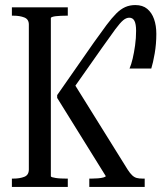

<svg xmlns="http://www.w3.org/2000/svg" viewBox="-20 -739 638 759"><path d="M27 0V-33H33Q58 -33 76 -40Q94 -47 94 -69V-642Q94 -663 76 -670Q58 -677 33 -677H27V-710H248V-677H241Q231 -677 220 -676.5Q209 -676 200.5 -675Q192 -674 186.5 -672Q181 -670 181 -668V-43Q181 -40 186 -38.5Q191 -37 200 -35.5Q209 -34 220 -33.5Q231 -33 241 -33H248V0ZM515 -719Q544 -719 562 -704Q580 -689 589 -663.5Q598 -638 598 -605Q598 -565 591.5 -527.5Q585 -490 578 -468H492Q499 -484 504.5 -507.5Q510 -531 514 -559.5Q518 -588 518 -617Q518 -644 511.5 -656.5Q505 -669 491 -669Q479 -669 467 -659Q455 -649 436 -623.5Q417 -598 384 -551L263 -379L267 -418L485 -68Q494 -54 502.5 -46Q511 -38 520.5 -35.5Q530 -33 543 -33H552V0H333V-33H343Q354 -33 367 -34Q380 -35 389 -37.5Q398 -40 398 -43L206 -352V-363L351 -571Q380 -612 401 -640Q422 -668 439.5 -685.5Q457 -703 475 -711Q493 -719 515 -719Z"/></svg>

Font: Roboto Serif 120pt ExtraCondensed
Style: Regular
Weight: 400
Width: 2
Designer: Greg Gazdowicz
Foundry: Commercial Type
Version: Version 1.008